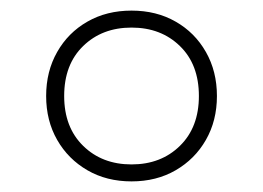

<svg xmlns="http://www.w3.org/2000/svg" viewBox="-20 -768 496 362"><path d="M228 -426Q181 -426 144.8 -447Q108.5 -468 87.8 -504.2Q67 -540.5 67 -587Q67 -633.5 87.8 -670Q108.5 -706.5 144.8 -727.2Q181 -748 228 -748Q275 -748 311.2 -727.2Q347.5 -706.5 368.2 -670Q389 -633.5 389 -587Q389 -540.5 368.2 -504.2Q347.5 -468 311.2 -447Q275 -426 228 -426ZM228 -458Q283.5 -458 319.2 -493Q355 -528 355 -587Q355 -646.5 319.2 -681.2Q283.5 -716 228 -716Q172.5 -716 136.8 -681.2Q101 -646.5 101 -587Q101 -528 136.8 -493Q172.5 -458 228 -458Z"/></svg>

Font: Encode Sans Condensed Condensed Thin
Style: Regular
Weight: 100
Width: 3
Designer: Multiple Designers
Foundry: Impallari Type
Version: Version 3.000; ttfautohint (v1.8.3) -l 8 -r 50 -G 200 -x 14 